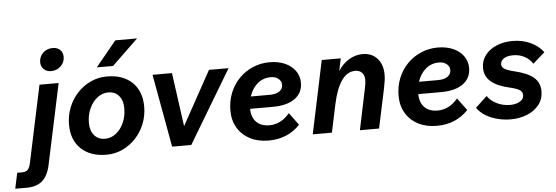

<svg xmlns="http://www.w3.org/2000/svg" viewBox="-162 -942 3817 1318"><g transform="rotate(-5 1746.5 -283.5)"><path d="M140 -656Q140 -694 167 -720Q194 -746 234 -746Q266 -746 285 -727.5Q304 -709 304 -679Q304 -642 277 -615.5Q250 -589 210 -589Q179 -589 159.5 -608Q140 -627 140 -656ZM-106 194 -83 86H-50Q-23 86 -10.5 73Q2 60 9 30L122 -503H254L136 52Q120 126 80.5 160Q41 194 -28 194Z M300 -212Q300 -275 322.5 -331Q345 -387 384.5 -429Q424 -471 476 -495Q528 -519 587 -519Q698 -519 761.5 -458Q825 -397 825 -291Q825 -228 802.5 -172Q780 -116 740.5 -74Q701 -32 649.5 -8Q598 16 539 16Q428 16 364 -45Q300 -106 300 -212ZM539 -94Q580 -94 614 -120.5Q648 -147 668 -192Q688 -237 688 -291Q688 -345 661 -377Q634 -409 587 -409Q546 -409 512 -382.5Q478 -356 457.5 -311.5Q437 -267 437 -212Q437 -158 464.5 -126Q492 -94 539 -94ZM524 -587 667 -761H817L636 -587Z M992 0 901 -503H1035L1086 -133L1290 -503H1425L1124 0Z M1873 -74Q1788 16 1656 16Q1583 16 1528 -12.5Q1473 -41 1442.5 -92.5Q1412 -144 1412 -212Q1412 -277 1434.5 -333Q1457 -389 1497.5 -430.5Q1538 -472 1592 -495.5Q1646 -519 1708 -519Q1768 -519 1813.5 -499Q1859 -479 1885 -443Q1911 -407 1911 -360Q1911 -290 1856.5 -251Q1802 -212 1704 -212H1548Q1548 -154 1580.5 -121Q1613 -88 1670 -88Q1751 -88 1810 -159ZM1708 -416Q1655 -416 1616.5 -383.5Q1578 -351 1560 -296H1691Q1733 -296 1757 -312.5Q1781 -329 1781 -357Q1781 -383 1760.5 -399.5Q1740 -416 1708 -416Z M1961 0 2067 -503H2198L2180 -417Q2211 -466 2255.5 -492.5Q2300 -519 2350 -519Q2412 -519 2450 -477.5Q2488 -436 2488 -365Q2488 -346 2485 -324Q2482 -302 2476 -273L2418 0H2286L2343 -273Q2348 -294 2350.5 -312Q2353 -330 2353 -340Q2353 -372 2336 -390.5Q2319 -409 2289 -409Q2234 -409 2195.5 -354.5Q2157 -300 2134 -194L2093 0Z M3032 -74Q2947 16 2815 16Q2742 16 2687 -12.5Q2632 -41 2601.5 -92.5Q2571 -144 2571 -212Q2571 -277 2593.5 -333Q2616 -389 2656.5 -430.5Q2697 -472 2751 -495.5Q2805 -519 2867 -519Q2927 -519 2972.5 -499Q3018 -479 3044 -443Q3070 -407 3070 -360Q3070 -290 3015.5 -251Q2961 -212 2863 -212H2707Q2707 -154 2739.5 -121Q2772 -88 2829 -88Q2910 -88 2969 -159ZM2867 -416Q2814 -416 2775.5 -383.5Q2737 -351 2719 -296H2850Q2892 -296 2916 -312.5Q2940 -329 2940 -357Q2940 -383 2919.5 -399.5Q2899 -416 2867 -416Z M3093 -84 3173 -158Q3194 -126 3236 -104.5Q3278 -83 3331 -83Q3353 -83 3374 -89.5Q3395 -96 3409 -109Q3423 -122 3423 -143Q3423 -166 3402 -179Q3381 -192 3331 -203Q3246 -223 3205.5 -260Q3165 -297 3165 -352Q3165 -401 3193 -438.5Q3221 -476 3270.5 -497.5Q3320 -519 3383 -519Q3450 -519 3505.5 -493.5Q3561 -468 3594 -423L3512 -351Q3492 -383 3457 -402Q3422 -421 3378 -421Q3338 -421 3314.5 -406Q3291 -391 3291 -365Q3291 -347 3310 -334.5Q3329 -322 3379 -310Q3468 -289 3509.5 -253Q3551 -217 3551 -159Q3551 -104 3519.5 -64.5Q3488 -25 3436.5 -4.5Q3385 16 3324 16Q3280 16 3235.5 5Q3191 -6 3154 -28Q3117 -50 3093 -84Z"/></g></svg>

Font: Wix Madefor Text
Style: Bold Italic
Weight: 700
Italic angle: -12°
Designer: Dalton Maag Ltd
Foundry: Dalton Maag Ltd
Version: Version 3.100